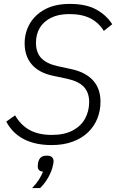

<svg xmlns="http://www.w3.org/2000/svg" viewBox="-20 -730 601 982"><path d="M244 12Q161 12 102.5 -18Q44 -48 12 -108L57 -140Q87 -89 132.5 -64.5Q178 -40 245 -40Q310 -40 352.5 -63Q395 -86 415.5 -124Q436 -162 436 -208Q436 -256 409.5 -285Q383 -314 324 -327L249 -343Q179 -358 142.5 -400.5Q106 -443 106 -508Q106 -563 132.5 -609Q159 -655 210.5 -682.5Q262 -710 337 -710Q420 -710 472 -681.5Q524 -653 554 -606L511 -572Q484 -615 441.5 -636.5Q399 -658 334 -658Q279 -658 241 -639Q203 -620 183.5 -587.5Q164 -555 164 -511Q164 -462 190.5 -433.5Q217 -405 273 -392L347 -376Q419 -360 456.5 -318Q494 -276 494 -210Q494 -164 478 -124Q462 -84 430.5 -53.5Q399 -23 352 -5.5Q305 12 244 12ZM220 66Q238 66 246 74Q254 82 254 94Q254 98 253.5 102.5Q253 107 251 115Q245 145 227 177Q209 209 185 232H144Q167 208 179.5 188Q192 168 200 148Q186 147 179.5 139.5Q173 132 173 122Q173 119 173.5 114Q174 109 175 101Q179 84 189 75Q199 66 220 66Z"/></svg>

Font: IBM Plex Sans Light
Style: Italic
Weight: 300
Italic angle: -11.31°
Designer: Mike Abbink, Paul van der Laan, Pieter van Rosmalen
Foundry: Bold Monday
Version: Version 3.201